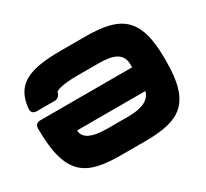

<svg xmlns="http://www.w3.org/2000/svg" viewBox="-154 -997 1331 1243"><g transform="rotate(-30 511.5 -375.5)"><path d="M423.3 15.6H599.1C856.9 15.6 980 -45.9 980 -363.3V-386.7C980 -704.1 856.9 -765.6 599.1 -765.6H423.3C175.3 -765.6 70.3 -712.4 54.2 -543.9C51.8 -518.1 66.9 -503.9 92.3 -503.9H225.1C250 -503.9 265.1 -519.5 270 -542C272.9 -555.2 327.6 -572.3 433.6 -572.3H588.9C704.6 -572.3 769 -547.9 769 -459V-441.4H82C56.6 -441.4 43 -427.2 43 -400.9C43 -45.9 165.5 15.6 423.3 15.6ZM256.3 -265.6H766.1C751.5 -200.2 677.2 -177.7 588.9 -177.7H433.6C317.9 -177.7 256.3 -206.5 256.3 -265.6Z"/></g></svg>

Font: Gyrotrope Black
Style: Regular
Weight: 900
Designer: David Moles
Version: Version 1.003;Glyphs 3.3.1 (3343)